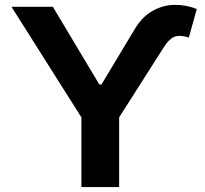

<svg xmlns="http://www.w3.org/2000/svg" viewBox="-20 -755 829 775"><path d="M26.4 -727.5Q68.4 -727.5 193.4 -727.5Q240.2 -649.4 380.9 -414.1Q382.8 -414.1 389.6 -414.1Q422.9 -469.7 523.4 -636.7Q553.7 -687.5 595.7 -710.9Q636.7 -734.4 683.6 -735.4Q685.5 -735.4 687.5 -735.4Q731.4 -735.4 774.4 -718.8Q763.7 -680.7 742.2 -603.5Q706.1 -615.2 683.6 -606.4Q661.1 -596.7 640.6 -563.5Q581.1 -469.7 460.9 -281.2Q460.9 -210.9 460.9 0Q422.9 0 308.6 0Q308.6 -70.3 308.6 -281.2Q238.3 -392.6 26.4 -727.5Z"/></svg>

Font: DeepSea
Style: Bold
Weight: 700
Designer: Stem
Version: Version 3.019;git-0a5106e0b